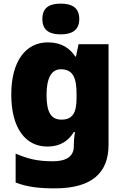

<svg xmlns="http://www.w3.org/2000/svg" viewBox="-20 -796 683 1056"><path d="M314 -776C258 -776 213 -759 213 -691C213 -625 258 -607 314 -607C369 -607 416 -625 416 -691C416 -759 369 -776 314 -776ZM243 -563C124 -563 42 -463 42 -276C42 -89 122 10 240 10C316 10 360 -26 386 -70H392C388 -43 386 -18 386 -1V9C386 62 348 91 271 91C184 91 133 77 66 49V208C129 232 193 240 282 240C482 240 577 157 577 1V-553H412L398 -485H394C365 -529 320 -563 243 -563ZM315 -415C383 -415 401 -365 401 -279V-256C401 -177 380 -138 318 -138C262 -138 236 -177 236 -273C236 -366 262 -415 315 -415Z"/></svg>

Font: Noto Sans Gurmukhi Black
Style: Regular
Weight: 900
Designer: Jelle Bosma - Monotype Design Team
Foundry: Monotype Imaging Inc.
Version: Version 2.004